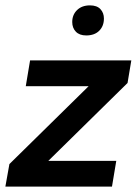

<svg xmlns="http://www.w3.org/2000/svg" viewBox="-24 -695 518 715"><path d="M-4 0 11 -84 306 -374H72L88 -470H465L451 -386L156 -96H409L393 0ZM297 -563Q272 -563 258.5 -577Q245 -591 245 -613Q245 -640 263 -657.5Q281 -675 311 -675Q337 -675 350 -661Q363 -647 363 -626Q363 -598 345.5 -580.5Q328 -563 297 -563Z"/></svg>

Font: Gantari SemiBold
Style: Italic
Weight: 600
Italic angle: -10°
Designer: Anugrah Pasau
Foundry: Lafontype
Version: Version 1.000